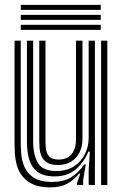

<svg xmlns="http://www.w3.org/2000/svg" viewBox="-20 -769 510 798"><path d="M188.5 9.8Q143.2 9.8 115 -3.9Q86.8 -17.5 71.1 -39Q55.5 -60.5 49.1 -85.2Q42.8 -110 41.6 -133Q40.5 -156 40.5 -171.8V-600H66.2V-176.8Q66.2 -158 68.2 -130.4Q70.2 -102.8 81.5 -75.9Q92.8 -49 119.8 -30.9Q146.8 -12.8 197 -12.8Q242.8 -12.8 274.1 -31.2Q305.5 -49.8 330.2 -86H336.5L325.5 -19.8V0H299.8L299.5 -6.5L313.8 -47.5H309Q284.8 -18.8 257.5 -4.5Q230.2 9.8 188.5 9.8ZM400.2 0V-600H426V0ZM220.5 -83.2Q190 -83.2 174 -94.4Q158 -105.5 151.6 -122.2Q145.2 -139 144.2 -156.6Q143.2 -174.2 143.2 -186.8V-600H169V-188.2Q169 -172.5 170.5 -153.2Q172 -134 183.5 -119.9Q195 -105.8 224.5 -105.8Q246.8 -105.8 262.8 -115.6Q278.8 -125.5 287.2 -144.2Q295.8 -163 295.8 -189.8V-600H322.8V-192.5Q322.8 -159.8 310.4 -135.1Q298 -110.5 275.1 -96.9Q252.2 -83.2 220.5 -83.2ZM204.5 -35.8Q145 -36.2 118.5 -71.8Q92 -107.2 92 -178.5V-600H117.8V-181.8Q117.8 -124.2 138 -91.2Q158.2 -58.2 214.2 -58.2Q257.8 -58.2 287.6 -77.8Q317.5 -97.2 333 -128.5Q348.5 -159.8 348.5 -194.8V-600H374.5V0H348.5V-62L353.5 -138.8H347.2Q327 -90.8 292.2 -63Q257.5 -35.2 204.5 -35.8ZM398.8 -728H66.5V-748.8H398.8ZM398.8 -645H66.5V-665.8H398.8ZM398.8 -686.5H66.5V-707.2H398.8Z"/></svg>

Font: Big Shoulders Inline Display Thin ExtraBold
Style: Regular
Weight: 800
Version: Version 2.002